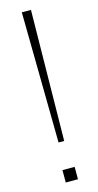

<svg xmlns="http://www.w3.org/2000/svg" viewBox="-122 -816 436 852"><g transform="rotate(-15 96.0 -390.0)"><path d="M109 -180H83L75 -780H117ZM124 0H68V-57H124Z"/></g></svg>

Font: Tanohe Sans ExtraLight
Style: Regular
Weight: 250
Designer: Village Type and Design LLC & Cristiano Sobral
Foundry: Cooper Hewitt Smithsonian Design Museum
Version: Version 1.00;September 29, 2021;FontCreator 13.0.0.2655 64-b